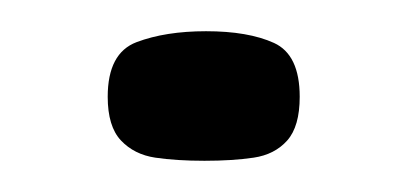

<svg xmlns="http://www.w3.org/2000/svg" viewBox="-20 -292 260 123"><path d="M49 -230Q49 -258 67.5 -265Q86 -272 112 -272Q139 -272 155.5 -264.5Q172 -257 172 -230Q172 -211 164 -202Q156 -193 142.5 -191Q129 -189 111 -189Q93 -189 79.5 -191Q66 -193 57.5 -202Q49 -211 49 -230Z"/></svg>

Font: Genos SemiBold
Style: Regular
Weight: 600
Designer: Robert E. Leuschke
Foundry: Robert E. Leuschke
Version: Version 1.010